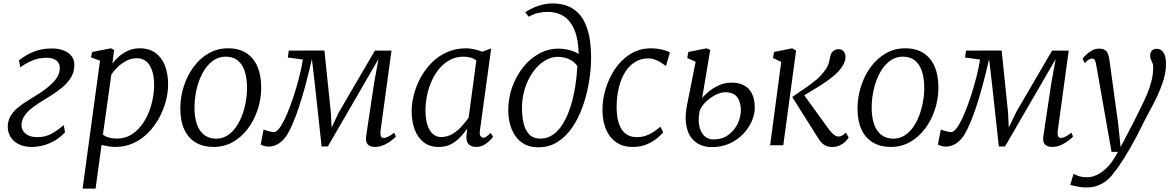

<svg xmlns="http://www.w3.org/2000/svg" viewBox="-20 -851 6884 1125"><path d="M166.5 10Q118.5 10 85.8 -8Q53 -26 37.8 -55.8Q22.5 -85.5 26 -120Q29 -152.5 45.5 -177.2Q62 -202 87.2 -222.5Q112.5 -243 143 -261.5Q173.5 -280 204 -299.5Q261.5 -336.5 294 -370.8Q326.5 -405 330 -444.5Q332 -466 323.5 -481.2Q315 -496.5 297.2 -504.5Q279.5 -512.5 253.5 -512.5Q203 -512.5 161.5 -493Q120 -473.5 99.5 -456.5L91 -498Q110.5 -513 138 -529Q165.5 -545 201.5 -556Q237.5 -567 283.5 -567Q346 -567 383.2 -538.2Q420.5 -509.5 415 -455.5Q411.5 -420 392.2 -391.2Q373 -362.5 344.5 -338.5Q316 -314.5 284.5 -294.8Q253 -275 224.5 -257.5Q196 -240 169.8 -220Q143.5 -200 126.2 -176.5Q109 -153 106 -124.5Q104.5 -104.5 114 -86.8Q123.5 -69 145 -58.2Q166.5 -47.5 200.5 -47.5Q245 -47.5 280.2 -66.5Q315.5 -85.5 353.5 -118L361 -76Q332.5 -45 299 -26Q265.5 -7 231.2 1.5Q197 10 166.5 10Z M464 254 566 -495.5 513 -515 520 -546.5 630 -568 648.5 -558 638.5 -478.5Q654.5 -500.5 678.2 -521Q702 -541.5 732.2 -554.8Q762.5 -568 798 -568Q854.5 -568 891.5 -540.8Q928.5 -513.5 946.8 -465.8Q965 -418 965 -356Q965 -309.5 951.8 -258.8Q938.5 -208 912.5 -160.2Q886.5 -112.5 849 -74Q811.5 -35.5 762.5 -12.8Q713.5 10 654 10Q635.5 10 614.8 6.2Q594 2.5 575 -1.5L540 254ZM583 -62Q600 -49.5 621.5 -44.2Q643 -39 666 -39Q709 -39 743.5 -58.5Q778 -78 804.2 -110.8Q830.5 -143.5 848 -184.2Q865.5 -225 874.2 -268.2Q883 -311.5 883 -351.5Q883 -403 870.8 -438.2Q858.5 -473.5 836.2 -491.8Q814 -510 783.5 -510Q750 -510 720.5 -494.8Q691 -479.5 668.5 -457.2Q646 -435 632.5 -414.5Z M1316 -568Q1379 -568 1422.2 -540.8Q1465.5 -513.5 1488 -462Q1510.5 -410.5 1510.5 -337.5Q1510.5 -272 1490.2 -210Q1470 -148 1433 -98.2Q1396 -48.5 1345 -19.2Q1294 10 1232.5 10Q1170.5 10 1126.5 -16.2Q1082.5 -42.5 1059.5 -92.8Q1036.5 -143 1036.5 -214Q1036.5 -281 1056.5 -344.2Q1076.5 -407.5 1113.5 -458Q1150.5 -508.5 1202 -538.2Q1253.5 -568 1316 -568ZM1302.5 -519Q1266 -519 1236.8 -501Q1207.5 -483 1185.5 -452.5Q1163.5 -422 1148.8 -383.2Q1134 -344.5 1126.8 -302.8Q1119.5 -261 1119.5 -221Q1119.5 -163 1134 -122.2Q1148.5 -81.5 1177 -60Q1205.5 -38.5 1247 -38.5Q1282.5 -38.5 1311.2 -56.5Q1340 -74.5 1361.8 -105Q1383.5 -135.5 1398 -174Q1412.5 -212.5 1420 -254Q1427.5 -295.5 1427.5 -335Q1427.5 -393 1413.8 -434Q1400 -475 1372.5 -497Q1345 -519 1302.5 -519Z M2176 10Q2150 10 2135.2 -4.5Q2120.5 -19 2125.5 -54L2172 -364L2197.5 -505L2116.5 -365L1901 7H1864.5L1823.5 -368.5L1807.5 -505Q1788 -418.5 1769.2 -349.8Q1750.5 -281 1733 -228Q1715.5 -175 1699 -136Q1682.5 -97 1667.5 -70Q1647 -33.5 1617.5 -12.8Q1588 8 1554 8Q1545 8 1535.2 6Q1525.5 4 1517.8 1Q1510 -2 1507.5 -4L1524.5 -92.5Q1527 -90.5 1539 -86.8Q1551 -83 1564.5 -80Q1578 -77 1584.5 -77Q1599.5 -77 1616 -98.5Q1632.5 -120 1649 -154.8Q1665.5 -189.5 1680.8 -230.8Q1696 -272 1708 -311Q1714.5 -331.5 1720.8 -353.8Q1727 -376 1733.2 -400Q1739.5 -424 1744.8 -449.5Q1750 -475 1754.5 -502L1666.5 -514L1672 -554.5L1881 -555L1918.5 -192L1923 -103.5L1965 -192L2176.5 -554.5H2274L2210 -87Q2209.5 -81.5 2209 -71Q2208.5 -60.5 2212.5 -51.8Q2216.5 -43 2229 -43Q2241.5 -43 2258 -52Q2274.5 -61 2289.5 -73.5L2299.5 -51Q2294.5 -44.5 2276.2 -29.8Q2258 -15 2231.8 -2.5Q2205.5 10 2176 10Z M2792 -86Q2788.5 -61.5 2796 -52.8Q2803.5 -44 2811 -44Q2821 -44 2831 -51.2Q2841 -58.5 2855 -72L2869 -50Q2865.5 -44 2852 -29.5Q2838.5 -15 2817.2 -2.5Q2796 10 2770 10Q2743 10 2727 -5Q2711 -20 2713 -56L2718 -97Q2699.5 -72 2676.5 -47.2Q2653.5 -22.5 2622.8 -6.2Q2592 10 2551 10Q2498 10 2462.8 -17.2Q2427.5 -44.5 2409.8 -92Q2392 -139.5 2392 -200Q2392 -246 2405.2 -297Q2418.5 -348 2444.5 -396Q2470.5 -444 2509 -483Q2547.5 -522 2598.5 -545Q2649.5 -568 2712.5 -568Q2733 -568 2759 -562.2Q2785 -556.5 2806 -548L2858 -567ZM2771 -497Q2755.5 -508.5 2736.5 -513.8Q2717.5 -519 2696.5 -519Q2653.5 -519 2618.2 -500.8Q2583 -482.5 2556 -451Q2529 -419.5 2510.5 -379Q2492 -338.5 2482.5 -293.8Q2473 -249 2473 -205Q2473 -153 2484.8 -118Q2496.5 -83 2517 -65.5Q2537.5 -48 2564 -48Q2602.5 -48 2633.2 -67.2Q2664 -86.5 2687.2 -113Q2710.5 -139.5 2726 -162Z M3134 12Q3075.5 12 3036.5 -16.8Q2997.5 -45.5 2977.8 -95Q2958 -144.5 2958 -206Q2958 -275 2980.8 -339.5Q3003.5 -404 3043.8 -455.2Q3084 -506.5 3137.5 -536.2Q3191 -566 3252 -566Q3285 -566 3318.8 -557Q3352.5 -548 3370.5 -534Q3369.5 -593.5 3357.8 -639.5Q3346 -685.5 3323.2 -717.2Q3300.5 -749 3266.5 -765.2Q3232.5 -781.5 3186.5 -781.5Q3164 -781.5 3136.2 -775.8Q3108.5 -770 3078 -753L3057.5 -779Q3082.5 -796.5 3110.5 -808Q3138.5 -819.5 3165 -825.2Q3191.5 -831 3213.5 -831Q3288.5 -831 3334.8 -801.2Q3381 -771.5 3405.2 -721.5Q3429.5 -671.5 3437.2 -610.5Q3445 -549.5 3443 -486.5Q3441 -424.5 3428.5 -356Q3416 -287.5 3392.5 -222.2Q3369 -157 3332.8 -104Q3296.5 -51 3247.2 -19.5Q3198 12 3134 12ZM3147.5 -39Q3189.5 -39 3222.8 -63.5Q3256 -88 3281 -130.2Q3306 -172.5 3323.2 -227Q3340.5 -281.5 3350.2 -342.2Q3360 -403 3363 -463.5Q3350 -484 3330 -496Q3310 -508 3288.5 -513Q3267 -518 3249 -518Q3216 -518 3185 -502.5Q3154 -487 3127.5 -459Q3101 -431 3081 -393.5Q3061 -356 3049.8 -311.2Q3038.5 -266.5 3038.5 -218Q3038.5 -174 3047 -133Q3055.5 -92 3079 -65.5Q3102.5 -39 3147.5 -39Z M3871 -472Q3858 -482 3842.2 -490.5Q3826.5 -499 3810.2 -504Q3794 -509 3778.5 -509Q3736 -509 3701.8 -488.2Q3667.5 -467.5 3643.2 -429Q3619 -390.5 3606 -337.8Q3593 -285 3593 -221Q3593.5 -163 3607.2 -124.5Q3621 -86 3647 -66.8Q3673 -47.5 3709 -47.5Q3739 -47.5 3762.5 -55.2Q3786 -63 3807 -76.8Q3828 -90.5 3850 -108.5L3866 -75Q3854 -61 3829.8 -40.8Q3805.5 -20.5 3769.8 -5.2Q3734 10 3686.5 10Q3603.5 10 3556.8 -49Q3510 -108 3510 -210.5Q3510 -267.5 3528.5 -329.8Q3547 -392 3583.2 -446.2Q3619.5 -500.5 3673 -534.2Q3726.5 -568 3796.5 -568Q3823 -568 3853.8 -561.8Q3884.5 -555.5 3905.5 -544.5L3882.5 -464.5Z M4150.5 11Q4111 11 4079 -4.2Q4047 -19.5 4026.2 -50.2Q4005.5 -81 3999.5 -128Q3993.5 -175 4006 -238L4056 -489L4007 -511L4013 -546.5L4120 -568L4141.5 -558L4094 -276.5Q4104.5 -290.5 4129.8 -312Q4155 -333.5 4190.2 -350.2Q4225.5 -367 4266.5 -367Q4310 -367 4340.2 -350.5Q4370.5 -334 4386.5 -301.2Q4402.5 -268.5 4402.5 -219.5Q4402.5 -181.5 4385 -141Q4367.5 -100.5 4334.5 -66Q4301.5 -31.5 4255 -10.2Q4208.5 11 4150.5 11ZM4159 -34Q4211.5 -34 4247.8 -60.5Q4284 -87 4302.5 -127Q4321 -167 4321 -206.5Q4321 -251.5 4299.8 -281Q4278.5 -310.5 4229 -310.5Q4202.5 -310.5 4172.2 -295Q4142 -279.5 4116.5 -254.8Q4091 -230 4079.5 -202Q4076.5 -185 4075 -169.2Q4073.5 -153.5 4074 -139Q4076 -106.5 4087.2 -82.8Q4098.5 -59 4117 -46.5Q4135.5 -34 4159 -34Z M4492.5 0 4557.5 -488.5 4509 -511 4515.5 -546.5 4621.5 -568 4644.5 -554.5 4569.5 0ZM4854 10.5Q4837.5 10.5 4822.8 4.8Q4808 -1 4795.5 -13.2Q4783 -25.5 4772 -44.5L4622 -282.5Q4658 -308.5 4693 -331.5Q4728 -354.5 4759 -380.2Q4790 -406 4814 -439Q4829.5 -460 4835.5 -480Q4841.5 -500 4843.5 -515.5Q4846.5 -532 4853.5 -542.5Q4860.5 -553 4871 -558Q4881.5 -563 4893.5 -563Q4910.5 -563 4921.8 -551.5Q4933 -540 4934 -521Q4935 -507 4929.8 -491Q4924.5 -475 4912.5 -457.5Q4894 -430 4861.5 -403.5Q4829 -377 4793 -354Q4757 -331 4726.2 -313Q4695.5 -295 4680.5 -284.5L4678.5 -312L4834.5 -96Q4849 -76 4864.2 -63.5Q4879.5 -51 4892 -51Q4902 -51 4911.5 -55Q4921 -59 4936 -74.5L4952.5 -45.5Q4945 -32.5 4931.2 -19.5Q4917.5 -6.5 4898 2Q4878.5 10.5 4854 10.5Z M5284 -568Q5347 -568 5390.2 -540.8Q5433.5 -513.5 5456 -462Q5478.5 -410.5 5478.5 -337.5Q5478.5 -272 5458.2 -210Q5438 -148 5401 -98.2Q5364 -48.5 5313 -19.2Q5262 10 5200.5 10Q5138.5 10 5094.5 -16.2Q5050.5 -42.5 5027.5 -92.8Q5004.5 -143 5004.5 -214Q5004.5 -281 5024.5 -344.2Q5044.5 -407.5 5081.5 -458Q5118.5 -508.5 5170 -538.2Q5221.5 -568 5284 -568ZM5270.5 -519Q5234 -519 5204.8 -501Q5175.5 -483 5153.5 -452.5Q5131.5 -422 5116.8 -383.2Q5102 -344.5 5094.8 -302.8Q5087.5 -261 5087.5 -221Q5087.5 -163 5102 -122.2Q5116.5 -81.5 5145 -60Q5173.5 -38.5 5215 -38.5Q5250.5 -38.5 5279.2 -56.5Q5308 -74.5 5329.8 -105Q5351.5 -135.5 5366 -174Q5380.5 -212.5 5388 -254Q5395.5 -295.5 5395.5 -335Q5395.5 -393 5381.8 -434Q5368 -475 5340.5 -497Q5313 -519 5270.5 -519Z M6144 10Q6118 10 6103.2 -4.5Q6088.5 -19 6093.5 -54L6140 -364L6165.5 -505L6084.5 -365L5869 7H5832.5L5791.5 -368.5L5775.5 -505Q5756 -418.5 5737.2 -349.8Q5718.5 -281 5701 -228Q5683.5 -175 5667 -136Q5650.5 -97 5635.5 -70Q5615 -33.5 5585.5 -12.8Q5556 8 5522 8Q5513 8 5503.2 6Q5493.5 4 5485.8 1Q5478 -2 5475.5 -4L5492.5 -92.5Q5495 -90.5 5507 -86.8Q5519 -83 5532.5 -80Q5546 -77 5552.5 -77Q5567.5 -77 5584 -98.5Q5600.5 -120 5617 -154.8Q5633.5 -189.5 5648.8 -230.8Q5664 -272 5676 -311Q5682.5 -331.5 5688.8 -353.8Q5695 -376 5701.2 -400Q5707.5 -424 5712.8 -449.5Q5718 -475 5722.5 -502L5634.5 -514L5640 -554.5L5849 -555L5886.5 -192L5891 -103.5L5933 -192L6144.5 -554.5H6242L6178 -87Q6177.5 -81.5 6177 -71Q6176.5 -60.5 6180.5 -51.8Q6184.5 -43 6197 -43Q6209.5 -43 6226 -52Q6242.5 -61 6257.5 -73.5L6267.5 -51Q6262.5 -44.5 6244.2 -29.8Q6226 -15 6199.8 -2.5Q6173.5 10 6144 10Z M6402.5 -474.5Q6399 -495 6393 -501.5Q6387 -508 6378.5 -508Q6369 -508 6359.2 -501.5Q6349.5 -495 6335.5 -481.5L6323.5 -507Q6327 -513 6341 -527.2Q6355 -541.5 6375.5 -553.8Q6396 -566 6419.5 -566Q6442 -566 6454.2 -557.8Q6466.5 -549.5 6472.2 -534.5Q6478 -519.5 6480.5 -499Q6487 -452.5 6493.5 -405.8Q6500 -359 6506.2 -312.2Q6512.5 -265.5 6519 -218.8Q6525.5 -172 6532 -125.5L6546 11L6627 -144.5Q6646.5 -185.5 6666 -224Q6685.5 -262.5 6701.5 -300.5Q6717.5 -338.5 6727.2 -377.2Q6737 -416 6737 -457Q6737 -471.5 6732.5 -482.2Q6728 -493 6723.5 -502.8Q6719 -512.5 6719 -523.5Q6719 -545.5 6730.2 -555.2Q6741.5 -565 6757.5 -565Q6775 -565 6787 -554.8Q6799 -544.5 6805.5 -525Q6812 -505.5 6812 -477.5Q6812 -422 6791 -362.5Q6770 -303 6740.8 -247Q6711.5 -191 6687 -145.5Q6664.5 -99 6643.5 -59Q6622.5 -19 6603.2 14.5Q6584 48 6567 75Q6550 102 6535.5 122.8Q6521 143.5 6509 158Q6496 177.5 6474.2 198.2Q6452.5 219 6420.2 233.2Q6388 247.5 6343 247.5Q6321.5 247.5 6293.8 242.2Q6266 237 6251 232L6270.5 167.5Q6278 172 6298.2 179.8Q6318.5 187.5 6353 187.5Q6378 187.5 6408.5 173.2Q6439 159 6470.8 126.2Q6502.5 93.5 6530 39H6493Z"/></svg>

Font: Merriweather 7pt Light
Style: Italic
Weight: 300
Italic angle: -7.8°
Designer: Eben Sorkin
Foundry: Eben Sorkin
Version: Version 2.200;gftools[0.9.31]